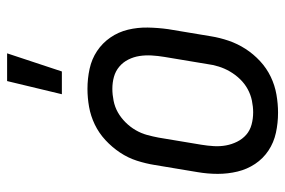

<svg xmlns="http://www.w3.org/2000/svg" viewBox="-151 -643 802 540"><g transform="rotate(-90 250.0 -373.0)"><path d="M203 8Q174 8 146.5 2Q119 -4 96.5 -19Q74 -34 59 -56.5Q44 -79 37.5 -106Q31 -133 31 -161.5Q31 -190 36 -219L56 -339Q60 -364 68 -389Q76 -414 91 -436.5Q106 -459 126 -477.5Q146 -496 170 -507.5Q194 -519 219.5 -523.5Q245 -528 270 -528Q299 -528 326.5 -522Q354 -516 376.5 -501Q399 -486 414.5 -463.5Q430 -441 436.5 -414Q443 -387 442.5 -358.5Q442 -330 438 -301L418 -181Q414 -156 405.5 -131Q397 -106 382.5 -83.5Q368 -61 348 -42.5Q328 -24 304 -12.5Q280 -1 254 3.5Q228 8 203 8ZM204 -62Q220 -62 237 -65.5Q254 -69 269.5 -77.5Q285 -86 297.5 -99Q310 -112 319 -127.5Q328 -143 333 -159.5Q338 -176 340 -192L360 -312Q363 -330 364 -347.5Q365 -365 362.5 -381.5Q360 -398 352.5 -413Q345 -428 332.5 -438.5Q320 -449 304 -453.5Q288 -458 270 -458Q254 -458 236.5 -454.5Q219 -451 204 -442.5Q189 -434 176 -421Q163 -408 154 -392.5Q145 -377 140.5 -360.5Q136 -344 133 -328L113 -208Q110 -190 109 -172.5Q108 -155 111 -138.5Q114 -122 121.5 -107Q129 -92 141 -81.5Q153 -71 169.5 -66.5Q186 -62 204 -62ZM255 -600 292 -754H370L319 -600Z"/></g></svg>

Font: Iosevka Oblique
Style: Regular
Weight: 400
Italic angle: -9°
Monospace: yes
Designer: Belleve Invis
Foundry: Belleve Invis
Version: Version 32.5.0; ttfautohint (v1.8.4)